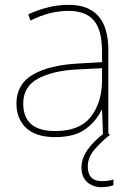

<svg xmlns="http://www.w3.org/2000/svg" viewBox="-20 -557 551 794"><path d="M402 -275V-220Q400 -129 354 -72Q308 -15 208 -15Q76 -15 76 -129Q76 -199 137.5 -232Q199 -265 301 -270ZM264 -537Q220 -537 178.5 -526.5Q137 -516 97 -498L106 -472Q185 -512 264 -512Q334 -512 368 -472.5Q402 -433 402 -343V-300L299 -294Q181 -287 114.5 -247.5Q48 -208 48 -129Q48 -66 88 -28Q128 10 208 10Q289 10 334 -23.5Q379 -57 400 -103H402L406 0H428V-350Q428 -537 264 -537ZM343 131Q343 93 372 60Q401 27 435 0L417 -11Q317 63 317 135Q317 176 341 196.5Q365 217 399 217Q427 217 449 209V185Q430 192 401 192Q343 192 343 131Z"/></svg>

Font: Noto Sans UI Thin
Style: Regular
Weight: 250
Designer: Monotype Design Team
Foundry: Monotype Imaging Inc.
Version: Version 1.901